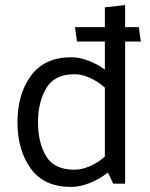

<svg xmlns="http://www.w3.org/2000/svg" viewBox="-20 -725 594 758"><path d="M274 -432Q195 -432 162.5 -376.5Q130 -321 130 -243Q130 -162 162 -108.5Q194 -55 274 -55Q302 -55 334 -68.5Q366 -82 394 -107V-379Q366 -404 334 -418Q302 -432 274 -432ZM536 -561H474V0H427L406 -44Q375 -19 335.5 -3Q296 13 260 13Q154 13 101.5 -59.5Q49 -132 49 -242Q49 -354 102.5 -426.5Q156 -499 262 -499Q293 -499 329 -485.5Q365 -472 394 -450V-561H284L276 -618H394V-696L474 -705V-618H528Z"/></svg>

Font: Palanquin
Style: Regular
Weight: 400
Designer: Pria Ravichandran
Version: Version 1.0.4